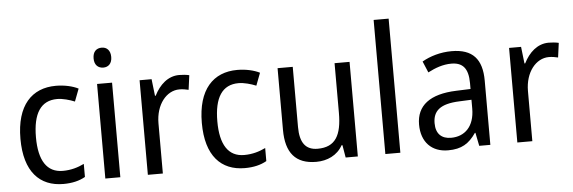

<svg xmlns="http://www.w3.org/2000/svg" viewBox="-49 -917 3237 1084"><g transform="rotate(-5 1569.5 -375.0)"><path d="M271 10C321 10 362 0 395 -19V-93C360 -76 321 -64 274 -64C184 -64 139 -134 139 -266C139 -401 184 -471 277 -471C308 -471 347 -460 376 -448L403 -519C372 -535 325 -546 276 -546C140 -546 51 -455 51 -265C51 -78 137 10 271 10Z M553 -738C523 -738 502 -720 502 -681C502 -644 523 -625 553 -625C581 -625 602 -644 602 -681C602 -719 581 -738 553 -738ZM594 -536H509V0H594Z M975 -546C911 -546 863 -501 833 -441H829L818 -536H750V0H835V-284C835 -391 896 -465 969 -465C986 -465 1006 -462 1021 -458L1032 -540C1015 -544 994 -546 975 -546Z M1299 10C1349 10 1390 0 1423 -19V-93C1388 -76 1349 -64 1302 -64C1212 -64 1167 -134 1167 -266C1167 -401 1212 -471 1305 -471C1336 -471 1375 -460 1404 -448L1431 -519C1400 -535 1353 -546 1304 -546C1168 -546 1079 -455 1079 -265C1079 -78 1165 10 1299 10Z M1940 -536H1855V-255C1855 -129 1820 -63 1718 -63C1650 -63 1618 -106 1618 -195V-536H1532V-186C1532 -56 1587 10 1704 10C1766 10 1824 -16 1854 -71H1859L1871 0H1940Z M2181 0V-760H2096V0Z M2519 -546C2455 -546 2396 -528 2351 -502L2378 -438C2420 -460 2464 -476 2511 -476C2574 -476 2607 -443 2607 -357V-324L2527 -321C2375 -316 2300 -256 2300 -149C2300 -49 2359 10 2451 10C2528 10 2570 -17 2610 -75H2613L2628 0H2691V-364C2691 -486 2638 -546 2519 -546ZM2539 -260 2607 -263V-213C2607 -111 2551 -59 2474 -59C2422 -59 2388 -87 2388 -149C2388 -218 2428 -256 2539 -260Z M3069 -546C3005 -546 2957 -501 2927 -441H2923L2912 -536H2844V0H2929V-284C2929 -391 2990 -465 3063 -465C3080 -465 3100 -462 3115 -458L3126 -540C3109 -544 3088 -546 3069 -546Z"/></g></svg>

Font: Noto Sans Bengali SemiCondensed
Style: Regular
Weight: 400
Width: 4
Designer: Jelle Bosma - Monotype Design Team
Foundry: Monotype Imaging Inc.
Version: Version 2.003